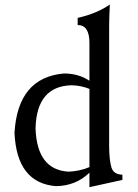

<svg xmlns="http://www.w3.org/2000/svg" viewBox="-20 -793 595 828"><path d="M274.9 -52.7Q322.3 -54.2 365.7 -72.3V-409.7Q329.6 -424.3 288.6 -425.3Q137.7 -421.4 133.3 -239.3Q139.2 -61 274.9 -52.7ZM365.7 14.2V-48.3Q307.6 8.3 221.7 9.8Q52.2 -3.4 42.5 -220.2Q56.6 -458.5 255.4 -476.1Q318.8 -476.1 365.7 -444.8V-607.9Q365.7 -685.1 314.9 -685.1V-715.8Q398.4 -734.9 453.6 -773.4Q450.7 -712.9 450.7 -680.7V-161.6Q451.2 -102.1 460.4 -71.3Q469.7 -40.5 507.8 -39.6V-17.1Z"/></svg>

Font: Kelvinch
Style: Regular
Weight: 400
Designer: Paul James MIller
Foundry: High-Logic / Made with FontCreator
Version: Version 3.30 September 23, 2016